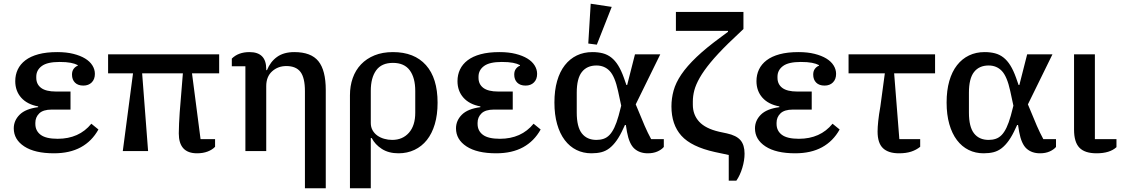

<svg xmlns="http://www.w3.org/2000/svg" viewBox="-20 -812 6045 1032"><path d="M270 12Q167 12 110.5 -25Q54 -62 54 -122Q54 -164 85.5 -195.5Q117 -227 185 -236V-240Q126 -251 94 -287Q62 -323 62 -376Q62 -410 75.5 -438.5Q89 -467 116.5 -488Q144 -509 186.5 -520.5Q229 -532 288 -532Q337 -532 374.5 -522.5Q412 -513 437.5 -497.5Q463 -482 476.5 -460.5Q490 -439 490 -415Q490 -386 473 -369Q456 -352 428 -352Q399 -352 383 -368Q367 -384 367 -411Q367 -430 376 -442Q385 -454 398 -459V-462Q383 -470 360 -474.5Q337 -479 300 -479Q234 -479 204.5 -457Q175 -435 175 -400V-394Q175 -359 201 -339.5Q227 -320 281 -320H359V-223H258Q212 -223 191 -202.5Q170 -182 170 -152V-146Q170 -109 198.5 -87.5Q227 -66 290 -66Q405 -66 471 -147L509 -116Q474 -53 414.5 -20.5Q355 12 270 12Z M695 -418H561V-520H1158V-418H1012L1058 -64H1136V-23Q1121 -7 1096 2.5Q1071 12 1039 12Q941 12 941 -95Q941 -118 942.5 -149Q944 -180 946 -209L963 -418H744L776 0H640Z M1299 -456H1226V-497Q1261 -532 1321 -532Q1411 -532 1411 -441V-435H1415Q1433 -480 1469 -506Q1505 -532 1562 -532Q1652 -532 1691.5 -483Q1731 -434 1731 -328V200H1619V-322Q1619 -394 1595 -425.5Q1571 -457 1519 -457Q1474 -457 1442.5 -428.5Q1411 -400 1411 -349V0H1299Z M1861 -300Q1861 -350 1876 -392.5Q1891 -435 1920.5 -466Q1950 -497 1993 -514.5Q2036 -532 2092 -532Q2207 -532 2269.5 -462Q2332 -392 2332 -260Q2332 -195 2317 -144.5Q2302 -94 2274.5 -59.5Q2247 -25 2208 -6.5Q2169 12 2122 12Q2069 12 2032.5 -11.5Q1996 -35 1978 -70H1973V200H1861ZM2088 -60Q2144 -60 2178 -98.5Q2212 -137 2212 -206V-323Q2212 -394 2182.5 -434Q2153 -474 2092 -474Q2031 -474 2002 -434Q1973 -394 1973 -324V-151Q1973 -129 1982.5 -112Q1992 -95 2008 -83.5Q2024 -72 2045 -66Q2066 -60 2088 -60Z M2647 12Q2544 12 2487.5 -25Q2431 -62 2431 -122Q2431 -164 2462.5 -195.5Q2494 -227 2562 -236V-240Q2503 -251 2471 -287Q2439 -323 2439 -376Q2439 -410 2452.5 -438.5Q2466 -467 2493.5 -488Q2521 -509 2563.5 -520.5Q2606 -532 2665 -532Q2714 -532 2751.5 -522.5Q2789 -513 2814.5 -497.5Q2840 -482 2853.5 -460.5Q2867 -439 2867 -415Q2867 -386 2850 -369Q2833 -352 2805 -352Q2776 -352 2760 -368Q2744 -384 2744 -411Q2744 -430 2753 -442Q2762 -454 2775 -459V-462Q2760 -470 2737 -474.5Q2714 -479 2677 -479Q2611 -479 2581.5 -457Q2552 -435 2552 -400V-394Q2552 -359 2578 -339.5Q2604 -320 2658 -320H2736V-223H2635Q2589 -223 2568 -202.5Q2547 -182 2547 -152V-146Q2547 -109 2575.5 -87.5Q2604 -66 2667 -66Q2782 -66 2848 -147L2886 -116Q2851 -53 2791.5 -20.5Q2732 12 2647 12Z M3548 -22Q3535 -7 3513 2.5Q3491 12 3462 12Q3418 12 3390 -13Q3362 -38 3350 -103L3344 -140H3339L3331 -123Q3313 -83 3294.5 -57Q3276 -31 3256 -15.5Q3236 0 3212.5 6Q3189 12 3159 12Q3115 12 3078.5 -6Q3042 -24 3015.5 -59Q2989 -94 2974.5 -145Q2960 -196 2960 -261Q2960 -326 2974.5 -376.5Q2989 -427 3016 -461.5Q3043 -496 3080.5 -514Q3118 -532 3164 -532Q3195 -532 3220 -525.5Q3245 -519 3265.5 -503Q3286 -487 3302.5 -460.5Q3319 -434 3333 -395L3347 -355H3351L3393 -520H3529L3397 -251L3445 -136Q3453 -118 3462 -99Q3471 -80 3480 -64H3548ZM3302 -323Q3285 -401 3257 -430.5Q3229 -460 3186 -460Q3135 -460 3107.5 -425Q3080 -390 3080 -314V-207Q3080 -130 3107.5 -95Q3135 -60 3186 -60Q3207 -60 3224.5 -66Q3242 -72 3256 -86.5Q3270 -101 3282 -126Q3294 -151 3305 -190L3319 -244ZM3142 -578 3155 -792 3268 -775 3188 -572Z M3897 21 3822 5Q3696 -23 3642.5 -82.5Q3589 -142 3589 -240Q3589 -283 3600.5 -325Q3612 -367 3642 -411.5Q3672 -456 3724.5 -506Q3777 -556 3858 -615L3893 -641V-646H3613V-748H3976V-656L3895 -579Q3836 -521 3799 -476Q3762 -431 3741 -394Q3720 -357 3712 -326.5Q3704 -296 3704 -266V-249Q3704 -195 3738 -158Q3772 -121 3845 -104L3887 -95Q3938 -84 3960 -58.5Q3982 -33 3982 14Q3982 50 3970 90Q3958 130 3938 159H3897Z M4254 12Q4151 12 4094.5 -25Q4038 -62 4038 -122Q4038 -164 4069.5 -195.5Q4101 -227 4169 -236V-240Q4110 -251 4078 -287Q4046 -323 4046 -376Q4046 -410 4059.5 -438.5Q4073 -467 4100.5 -488Q4128 -509 4170.5 -520.5Q4213 -532 4272 -532Q4321 -532 4358.5 -522.5Q4396 -513 4421.5 -497.5Q4447 -482 4460.5 -460.5Q4474 -439 4474 -415Q4474 -386 4457 -369Q4440 -352 4412 -352Q4383 -352 4367 -368Q4351 -384 4351 -411Q4351 -430 4360 -442Q4369 -454 4382 -459V-462Q4367 -470 4344 -474.5Q4321 -479 4284 -479Q4218 -479 4188.5 -457Q4159 -435 4159 -400V-394Q4159 -359 4185 -339.5Q4211 -320 4265 -320H4343V-223H4242Q4196 -223 4175 -202.5Q4154 -182 4154 -152V-146Q4154 -109 4182.5 -87.5Q4211 -66 4274 -66Q4389 -66 4455 -147L4493 -116Q4458 -53 4398.5 -20.5Q4339 12 4254 12Z M4926 -23Q4905 -6 4877.5 3Q4850 12 4812 12Q4755 12 4726 -15.5Q4697 -43 4697 -105Q4697 -128 4700.5 -161.5Q4704 -195 4712 -240L4736 -418H4541V-520H5006V-418H4786L4814 -64H4926Z M5656 -22Q5643 -7 5621 2.5Q5599 12 5570 12Q5526 12 5498 -13Q5470 -38 5458 -103L5452 -140H5447L5439 -123Q5421 -83 5402.5 -57Q5384 -31 5364 -15.5Q5344 0 5320.5 6Q5297 12 5267 12Q5223 12 5186.5 -6Q5150 -24 5123.5 -59Q5097 -94 5082.5 -145Q5068 -196 5068 -261Q5068 -326 5082.5 -376.5Q5097 -427 5124 -461.5Q5151 -496 5188.5 -514Q5226 -532 5272 -532Q5303 -532 5328 -525.5Q5353 -519 5373.5 -503Q5394 -487 5410.5 -460.5Q5427 -434 5441 -395L5455 -355H5459L5501 -520H5637L5505 -251L5553 -136Q5561 -118 5570 -99Q5579 -80 5588 -64H5656ZM5410 -323Q5393 -401 5365 -430.5Q5337 -460 5294 -460Q5243 -460 5215.5 -425Q5188 -390 5188 -314V-207Q5188 -130 5215.5 -95Q5243 -60 5294 -60Q5315 -60 5332.5 -66Q5350 -72 5364 -86.5Q5378 -101 5390 -126Q5402 -151 5413 -190L5427 -244Z M5865 -520V-64H5981V-21Q5945 12 5874 12Q5811 12 5782 -18Q5753 -48 5753 -115V-520Z"/></svg>

Font: IBM Plex Serif Medm
Style: Regular
Weight: 500
Designer: Mike Abbink, Paul van der Laan, Pieter van Rosmalen
Foundry: Bold Monday
Version: Version 3.001